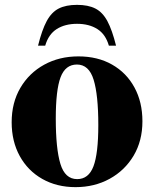

<svg xmlns="http://www.w3.org/2000/svg" viewBox="-20 -757 634 790"><path d="M291 13Q213.5 13 154 -20.8Q94.5 -54.5 61.2 -115Q28 -175.5 28 -254Q28 -334.5 63.8 -395.5Q99.5 -456.5 161.8 -490.8Q224 -525 302.5 -525Q382 -525 441.2 -491.2Q500.5 -457.5 533.2 -397.2Q566 -337 566 -258Q566 -177.5 529.8 -116.5Q493.5 -55.5 431 -21.2Q368.5 13 291 13ZM297.5 -20Q344.5 -20 364.5 -72.5Q384.5 -125 384.5 -242.5Q384.5 -366.5 365.2 -429Q346 -491.5 296.5 -491.5Q249 -491.5 229.2 -439Q209.5 -386.5 209.5 -269.5Q209.5 -145.5 228.5 -82.8Q247.5 -20 297.5 -20ZM297 -659Q247.5 -659 213.5 -637.5Q179.5 -616 166 -569H136.5Q152.5 -633.5 172.2 -670.2Q192 -707 221.8 -722Q251.5 -737 297 -737Q342.5 -737 372.2 -722Q402 -707 421.8 -670.2Q441.5 -633.5 457.5 -569H428Q414.5 -616 380.5 -637.5Q346.5 -659 297 -659Z"/></svg>

Font: Newsreader 72pt
Style: Bold
Weight: 700
Designer: Hugues Gentile
Foundry: Production Type
Version: Version 1.003; ttfautohint (v1.8.3)